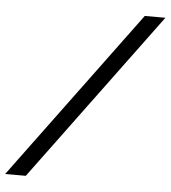

<svg xmlns="http://www.w3.org/2000/svg" viewBox="-84 -767 724 815"><g transform="rotate(5 278.0 -360.0)"><path d="M-32 0 500 -720H588L56 0Z"/></g></svg>

Font: Kufam
Style: Italic
Weight: 400
Italic angle: -11°
Designer: Artur Schmal
Foundry: Original Type
Version: Version 1.301; ttfautohint (v1.8.3)